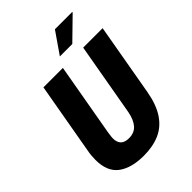

<svg xmlns="http://www.w3.org/2000/svg" viewBox="-253 -996 1124 1124"><g transform="rotate(-45 308.5 -434.0)"><path d="M260 12Q158 12 100 -31Q42 -74 42 -171Q42 -188 43.5 -206Q45 -224 49 -244L127 -687H288L208 -233Q207 -221 205 -209.5Q203 -198 203 -188Q203 -156 219.5 -139Q236 -122 271 -122Q316 -122 341 -151Q366 -180 376 -233L456 -687H617L538 -237Q522 -147 485 -92Q448 -37 391.5 -12.5Q335 12 260 12ZM323 -747 415 -880H558V-876L426 -747Z"/></g></svg>

Font: Archivo Condensed ExtraBold
Style: Italic
Weight: 800
Width: 3
Italic angle: -10°
Designer: Hector Gatti
Foundry: Omnibus-Type
Version: Version 2.001